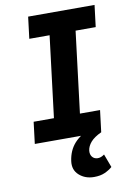

<svg xmlns="http://www.w3.org/2000/svg" viewBox="-100 -762 734 1062"><g transform="rotate(-10 266.5 -231.5)"><path d="M49 0 64 -122H178L234 -578H120L135 -700H508L493 -578H380L324 -122H437L422 0ZM341 237Q291 237 257.5 207Q224 177 231 128Q239 70 273.5 31Q308 -8 385 -42L422 0Q381 19 361.5 41.5Q342 64 339 89Q337 110 347.5 123.5Q358 137 377 138Q396 139 416 124L444 199Q427 214 402 225.5Q377 237 341 237Z"/></g></svg>

Font: Inclusive Sans
Style: Bold Italic
Weight: 700
Italic angle: -7°
Designer: Olivia King
Foundry: Olivia King
Version: Version 2.004